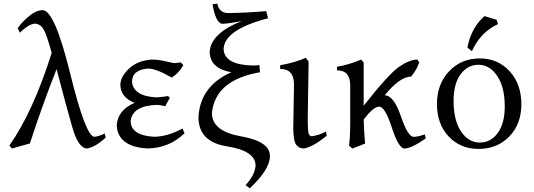

<svg xmlns="http://www.w3.org/2000/svg" viewBox="-20 -800 2906 1044"><path d="M454.1 7.3Q406.7 7.3 374 -105.2Q341.3 -217.8 287.6 -424.3Q207.5 -220.7 142.6 -20L45.4 7.3L30.8 -8.3Q160.2 -192.4 261.2 -512.7Q232.4 -617.2 214.6 -644.3Q196.8 -671.4 167 -671.4Q132.8 -666.5 87.9 -622.1L76.2 -647Q100.6 -681.6 138.9 -713.1Q177.2 -744.6 211.9 -744.6Q276.9 -744.6 361.6 -400.4Q446.3 -56.2 493.7 -56.2Q517.1 -58.6 549.8 -74.2L554.7 -52.2Q501 -1.5 454.1 7.3Z M780.8 7.3Q622.1 -2.4 614.7 -116.7Q618.7 -200.7 711.9 -240.7Q636.7 -270 634.3 -337.9Q634.3 -382.8 681.6 -427Q729 -471.2 805.2 -476.1Q841.3 -476.1 880.4 -466.6Q919.4 -457 933.1 -457Q949.2 -458 961.4 -461.4L977.1 -446.3Q953.1 -401.9 913.1 -378.4Q829.1 -427.2 785.2 -427.2Q698.2 -420.9 697.8 -354.5Q706.1 -276.4 832.5 -270.5Q878.9 -274.4 893.6 -277.8L903.3 -267.6L878.4 -222.2Q852.5 -229.5 831.1 -229.5Q701.2 -225.1 690.4 -142.6Q690.9 -63.5 818.4 -56.2Q891.6 -57.6 972.2 -101.1L983.4 -75.2Q899.9 5.4 780.8 7.3Z M1337.9 224.1 1315.4 206.5Q1366.2 151.9 1369.6 100.6Q1369.6 20 1214.4 -4.2Q1059.1 -28.3 1059.1 -163.6Q1068.8 -332.5 1237.8 -407.2Q1124 -427.2 1120.1 -515.6Q1123.5 -617.7 1294.4 -685.5Q1225.1 -671.9 1187.5 -670.4Q1152.8 -676.3 1135.7 -776.4L1161.6 -780.3Q1171.4 -729 1222.2 -729Q1325.2 -730.5 1427.7 -739.7L1437.5 -700.7Q1198.2 -638.2 1195.8 -532.2Q1200.7 -447.8 1353 -443.8Q1374 -443.8 1390.6 -446.3L1393.6 -407.2Q1150.4 -365.2 1132.3 -185.5Q1132.3 -86.4 1290 -58.8Q1447.8 -31.2 1447.8 48.3Q1447.8 121.1 1337.9 224.1Z M1631.8 7.3Q1604.5 7.3 1589.6 -14.4Q1574.7 -36.1 1574.7 -108.9L1578.6 -340.8Q1578.6 -425.3 1503.4 -425.3V-445.3Q1586.4 -460 1642.6 -485.8L1658.2 -465.8L1653.3 -158.7Q1653.3 -81.5 1659.4 -70.3Q1665.5 -59.1 1675.8 -59.1Q1716.8 -65.4 1752 -84.5L1756.8 -62Q1677.7 1.5 1631.8 7.3Z M2180.2 7.8Q2147.5 7.8 2110.6 -106.2Q2073.7 -220.2 2041.5 -220.2Q2009.3 -219.2 1957.5 -149.4Q1959 -85 1965.3 -19.5L1896.5 7.8L1877.9 -7.3Q1884.3 -56.6 1884.3 -130.4V-335.9Q1884.3 -417.5 1812.5 -417.5V-437Q1880.4 -448.7 1943.8 -476.1L1957.5 -459.5V-225.1Q2093.3 -397.9 2150.4 -437Q2207.5 -476.1 2249.5 -476.1L2259.3 -461.4Q2247.1 -421.4 2215.3 -383.3Q2153.3 -382.8 2071.8 -281.7Q2121.1 -281.7 2159.4 -168.7Q2197.8 -55.7 2230 -55.7Q2257.8 -57.6 2290 -69.3L2294.9 -47.4Q2220.2 5.4 2180.2 7.8Z M2588.9 -24.9Q2648.4 -24.9 2686.5 -76.9Q2724.6 -128.9 2724.6 -221.7Q2724.6 -326.2 2683.6 -387Q2642.6 -447.8 2582 -447.8Q2522.5 -447.8 2484.4 -396Q2446.3 -344.2 2446.3 -251Q2446.3 -146 2486.8 -85.4Q2527.3 -24.9 2588.9 -24.9ZM2582 9.8Q2483.9 9.8 2419.9 -57.6Q2356 -125 2356 -234.4Q2356 -342.8 2422.1 -412.6Q2488.3 -482.4 2588.9 -482.4Q2687 -482.4 2751 -412.6Q2814.9 -342.8 2814.9 -233.4Q2814.9 -125 2749 -57.6Q2683.1 9.8 2582 9.8ZM2545.9 -521.5 2521.5 -541.5Q2542 -648.9 2614.3 -712.4L2680.2 -692.4L2688 -668.9Q2593.3 -626 2545.9 -521.5Z"/></svg>

Font: Almanac
Style: Regular
Weight: 400
Designer: Eden's Almanac
Version: Version 3.501;March 28, 2021;FontCreator 13.0.0.2683 64-bit